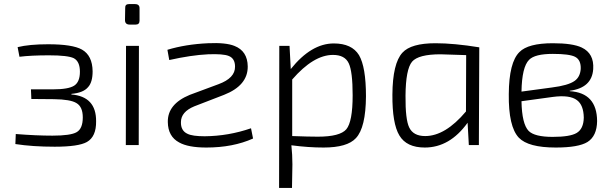

<svg xmlns="http://www.w3.org/2000/svg" viewBox="-20 -708 2977 937"><path d="M66 -478Q123 -492 215 -492Q334 -492 380 -466Q431 -437 432 -360Q432 -307 410 -283Q387 -255 329 -250L328 -247Q450 -237 449 -116Q450 -41 404 -15Q363 8 247 8Q139 8 55 -5L57 -54Q157 -46 236 -46Q325 -46 354 -63Q384 -80 384 -135Q384 -187 353 -205Q324 -223 243 -224L133 -225L131 -272H239Q314 -272 342 -290Q370 -308 370 -358Q370 -408 340 -424Q311 -438 219 -438Q132 -438 75 -431Z M639 -688Q662 -688 661 -666V-607Q661 -588 642 -588H613Q590 -588 590 -610L591 -669Q590 -688 609 -688ZM594 0 595 -484H658L657 0Z M797 -465Q886 -492 995 -497Q1082 -501 1124 -484Q1188 -459 1189 -384Q1190 -291 1073 -245L928 -189Q863 -162 863 -112Q862 -70 895 -55Q919 -43 979 -43Q1095 -44 1205 -82L1215 -32Q1117 12 987 12Q898 12 854 -13Q800 -42 799 -112Q797 -200 906 -245L1046 -297Q1128 -327 1127 -383Q1127 -423 1096 -435Q1069 -446 995 -443Q913 -439 806 -415Z M1399 -371Q1499 -496 1609 -496Q1697 -496 1732 -439Q1766 -381 1766 -238Q1765 -85 1717 -34Q1675 12 1559 12Q1485 12 1402 1Q1407 48 1407 94L1405 209H1342L1343 -484H1393ZM1406 -44Q1486 -41 1531 -41Q1639 -41 1670 -77Q1701 -114 1701 -243Q1701 -359 1682 -399Q1663 -440 1605 -440Q1510 -440 1406 -320Z M2268 0 2262 -109Q2175 12 2053 12Q1964 12 1929 -47Q1894 -105 1895 -246Q1896 -399 1944 -451Q1986 -497 2105 -497Q2196 -497 2319 -477L2317 0ZM2255 -439Q2148 -443 2130 -443Q2022 -443 1991 -407Q1960 -370 1959 -241Q1958 -125 1977 -86Q1997 -44 2055 -44Q2153 -44 2254 -164Z M2761 -263Q2893 -255 2894 -117Q2893 -44 2847 -15Q2803 12 2692 12Q2558 12 2512 -36Q2461 -90 2463 -249Q2464 -404 2515 -454Q2557 -497 2678 -497Q2775 -497 2819 -476Q2880 -447 2875 -371Q2869 -279 2760 -265ZM2673 -281Q2753 -291 2784 -313Q2811 -332 2814 -371Q2816 -416 2786 -431Q2758 -445 2678 -445Q2590 -445 2562 -416Q2527 -381 2525 -261ZM2525 -214Q2527 -103 2560 -69Q2589 -40 2677 -40Q2762 -40 2794 -59Q2828 -79 2829 -134Q2828 -195 2796 -219Q2761 -246 2678 -235Z"/></svg>

Font: Taylor Sans Light
Style: Regular
Weight: 300
Italic angle: -8°
Designer: Natanael Gama
Version: Version 1.001 September 8, 2015